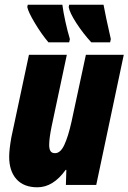

<svg xmlns="http://www.w3.org/2000/svg" viewBox="-20 -786 546 816"><path d="M19 -120Q19 -149 28 -201L103 -553H264L199 -247Q189 -197 189 -170Q189 -153 194.5 -144Q200 -135 214 -135Q237 -135 253.5 -170.5Q270 -206 284 -269L345 -553H506L389 0H260L262 -64H259Q206 10 139 10Q81 10 50 -24.5Q19 -59 19 -120ZM96 -756 98 -766H245Q249 -735 258 -694Q267 -653 277 -620L274 -606H186Q157 -640 128.5 -687.5Q100 -735 96 -756ZM272 -756 274 -766H420Q428 -721 451 -620L448 -606H368Q333 -644 304.5 -688Q276 -732 272 -756Z"/></svg>

Font: Noto Sans UI CondBlack
Style: Italic
Weight: 900
Width: 3
Italic angle: -12°
Designer: Monotype Design Team
Foundry: Monotype Imaging Inc.
Version: Version 1.001